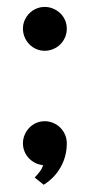

<svg xmlns="http://www.w3.org/2000/svg" viewBox="-20 -461 255 543"><path d="M168.9 -379.9Q168.9 -367.2 164.1 -355.7Q159.2 -344.2 150.6 -335.7Q142.1 -327.1 130.6 -322.3Q119.1 -317.4 106.4 -317.4Q93.8 -317.4 82.5 -322.3Q71.3 -327.1 63 -335.7Q54.7 -344.2 49.8 -355.7Q44.9 -367.2 44.9 -379.9Q44.9 -392.6 49.8 -403.8Q54.7 -415 63 -423.3Q71.3 -431.6 82.5 -436.5Q93.8 -441.4 106.4 -441.4Q119.1 -441.4 130.6 -436.5Q142.1 -431.6 150.6 -423.3Q159.2 -415 164.1 -403.8Q168.9 -392.6 168.9 -379.9ZM168.9 -55.7Q168.9 -19 151.6 11.7Q134.3 42.5 103.5 61.5L78.1 41Q84 35.2 92 24.9Q100.1 14.6 101.6 5.9Q89.4 4.9 79.1 -0.5Q68.8 -5.9 61.3 -13.9Q53.7 -22 49.3 -32.7Q44.9 -43.5 44.9 -55.7Q44.9 -68.4 49.8 -79.8Q54.7 -91.3 63 -99.9Q71.3 -108.4 82.5 -113.3Q93.8 -118.2 106.4 -118.2Q119.1 -118.2 130.6 -113.3Q142.1 -108.4 150.6 -99.9Q159.2 -91.3 164.1 -79.8Q168.9 -68.4 168.9 -55.7Z"/></svg>

Font: Maiden Orange
Style: Regular
Weight: 400
Designer: Astigmatic (AOETI)
Foundry: Astigmatic (AOETI)
Version: Version 1.001